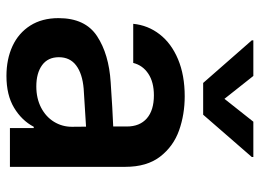

<svg xmlns="http://www.w3.org/2000/svg" viewBox="-124 -664 799 590"><g transform="rotate(90 275.0 -368.5)"><path d="M232.4 -309.6Q316.9 -315.4 368.2 -317.4V-359.4Q368.2 -398.9 343.3 -420.7Q318.4 -442.4 272.5 -442.4Q231.9 -442.4 206.1 -425.3Q180.2 -408.2 172.9 -378.9H52.7Q57.1 -424.3 85 -460.2Q112.8 -496.1 161.6 -516.6Q210.4 -537.1 275.4 -537.1Q331.1 -537.1 380.1 -519.8Q429.2 -502.4 460.7 -461.7Q492.2 -420.9 492.2 -354.5V0H373V-73.2H369.1Q349.6 -36.1 310.5 -12.7Q271.5 10.7 212.9 10.7Q161.6 10.7 121.3 -7.8Q81.1 -26.4 58.1 -62.5Q35.2 -98.6 35.2 -149.4Q35.2 -231.4 90.6 -267.8Q146 -304.2 232.4 -309.6ZM245.1 -81.1Q281.7 -81.1 310.1 -95.7Q338.4 -110.4 353.8 -135.5Q369.1 -160.6 369.1 -190.4L368.7 -233.9L252 -226.6Q206.1 -222.7 180.7 -203.6Q155.3 -184.6 155.3 -150.4Q155.3 -116.7 179.7 -98.9Q204.1 -81.1 245.1 -81.1ZM283.2 -659.2 353.5 -748H461.9V-743.2L332 -593.8H234.4L103.5 -743.2V-748H212.9Z"/></g></svg>

Font: Pretendard JP SemiBold
Style: Regular
Weight: 600
Designer: Base glyphs from Inter by Rasmus Andersson; Hangeul glyphs from Noto Sans CJK(Source Han Sans) by Jang Soo-young and Kan
Foundry: Kil Hyung-jin
Version: Version 1.309